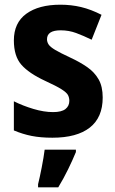

<svg xmlns="http://www.w3.org/2000/svg" viewBox="-20 -642 490 817"><path d="M417 -227Q417 -142 362 -99Q307 -56 203 -56Q153 -56 115 -63.5Q77 -71 39 -87V-211Q77 -192 122 -178.5Q167 -165 206 -165Q242 -165 258.5 -178Q275 -191 275 -213Q275 -226 269.5 -237Q264 -248 242 -262Q220 -276 172 -298Q103 -330 71 -366.5Q39 -403 39 -470Q39 -545 92 -583.5Q145 -622 237 -622Q283 -622 325 -612Q367 -602 412 -579L370 -473Q335 -490 304 -501.5Q273 -513 238 -513Q180 -513 180 -475Q180 -463 187 -452.5Q194 -442 215 -429.5Q236 -417 279 -397Q320 -378 351 -356.5Q382 -335 399.5 -304.5Q417 -274 417 -227ZM303 5Q289 39 270 78Q251 117 228 155H142V142Q149 114 157.5 70.5Q166 27 170 -5H303Z"/></svg>

Font: Noto Sans Malayalam UI SemiCondensed
Style: Bold
Weight: 700
Width: 4
Designer: Jelle Bosma - Monotype Design Team
Foundry: Monotype Imaging Inc.
Version: Version 2.104; ttfautohint (v1.8.4.7-5d5b)